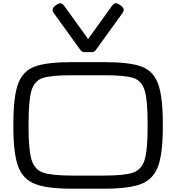

<svg xmlns="http://www.w3.org/2000/svg" viewBox="-20 -1149 1087 1185"><path d="M62.5 -365.2V-384.8Q62.5 -553.7 92 -632.8Q121.6 -711.9 195.8 -738.8Q270 -765.6 425.3 -765.6H622.1Q777.3 -765.6 851.6 -738.8Q925.8 -711.9 955.3 -632.8Q984.9 -553.7 984.9 -384.8V-365.2Q984.9 -200.7 955.1 -121.3Q925.3 -42 850.3 -13.2Q775.4 15.6 622.1 15.6H425.3Q272 15.6 197 -13.2Q122.1 -42 92.3 -121.3Q62.5 -200.7 62.5 -365.2ZM891.1 -365.2V-384.8Q891.1 -532.7 872.3 -592.3Q853.5 -651.9 802 -668.2Q750.5 -684.6 622.1 -684.6H425.3Q296.9 -684.6 245.4 -668.2Q193.8 -651.9 175 -592.3Q156.2 -532.7 156.2 -384.8V-365.2Q156.2 -221.7 175 -161.6Q193.8 -101.6 246.6 -83.5Q299.3 -65.4 425.3 -65.4H622.1Q748 -65.4 800.8 -83.5Q853.5 -101.6 872.3 -161.6Q891.1 -221.7 891.1 -365.2ZM329.1 -1119.6Q340.3 -1127.4 348.9 -1128.7Q357.4 -1129.9 363.8 -1125.5Q370.1 -1121.1 377.4 -1111.3L523.9 -908.2L670.4 -1111.8Q677.7 -1121.6 684.1 -1126Q690.4 -1130.4 698.7 -1129.2Q707 -1127.9 718.8 -1119.6L723.6 -1116.2Q735.4 -1107.9 740 -1100.1Q744.6 -1092.3 743.2 -1084.5Q741.7 -1076.7 734.9 -1066.9L573.2 -842.8Q565.9 -832.5 559.6 -829.8Q553.2 -827.1 543.5 -827.1H504.4Q495.1 -827.1 488.8 -829.8Q482.4 -832.5 474.6 -842.8L313 -1066.9Q306.2 -1076.2 304.9 -1084.2Q303.7 -1092.3 308.3 -1100.3Q313 -1108.4 324.2 -1116.2Z"/></svg>

Font: Gyrochrome
Style: Regular
Weight: 400
Designer: David Moles
Foundry: David Moles
Version: Version 1.005;Glyphs 3.2.3 (3260)